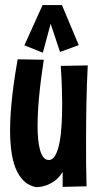

<svg xmlns="http://www.w3.org/2000/svg" viewBox="-20 -748 403 781"><path d="M336.9 -481.9Q333 -403.3 331.5 -326.4Q330.1 -249.5 330.1 -171.9Q330.1 -126 330.3 -81.1Q330.6 -36.1 332 9.8L234.9 12.2V-48.8Q220.2 -24.9 202.1 -12.2Q184.1 0.5 167.7 6.1Q151.4 11.7 139.6 12.5Q127.9 13.2 126 13.2Q95.2 6.8 75 -13.9Q54.7 -34.7 42.7 -65.7Q30.8 -96.7 25.9 -135.7Q21 -174.8 21 -217.8Q21 -254.9 23.9 -293.5Q26.9 -332 31.2 -369.4Q35.6 -406.7 41 -441.7Q46.4 -476.6 51.8 -506.8L158.2 -504.9Q153.8 -476.1 149.2 -442.4Q144.5 -408.7 140.9 -373.5Q137.2 -338.4 135 -303Q132.8 -267.6 132.8 -235.8Q132.8 -206.5 135.3 -181.2Q137.7 -155.8 143.1 -137Q148.4 -118.2 157 -107.7Q165.5 -97.2 178.2 -97.2Q194.8 -97.2 205.6 -117.2Q216.3 -137.2 222.4 -169.7Q228.5 -202.1 230.7 -242.7Q232.9 -283.2 232.9 -324.2Q232.9 -355 231.9 -382.8Q231 -410.6 230 -432.6Q228.5 -458 227.1 -480ZM300.3 -564.5 224.1 -536.6 186 -651.4 154.3 -533.7 79.1 -563.5 153.3 -727.5H231.9Z"/></svg>

Font: Mouse Memoirs
Style: Regular
Weight: 400
Version: Version 1.000